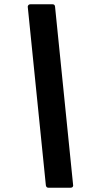

<svg xmlns="http://www.w3.org/2000/svg" viewBox="-20 -770 460 900"><path d="M310 110H207Q197 110 195 99L110 -739Q112 -750 123 -750H226Q237 -750 238 -739L323 100Q322 110 310 110Z"/></svg>

Font: YamahaIndonesia935. App
Style: Bold Italic
Weight: 700
Italic angle: -10°
Designer: Dalton Maag Ltd
Foundry: Dalton Maag Ltd
Version: Version 1.002; January 01, 2024; Regular/Italic